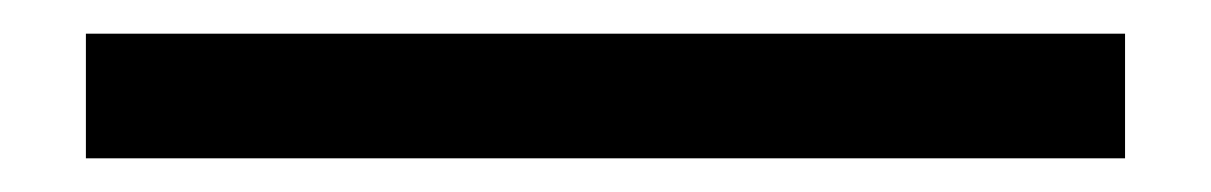

<svg xmlns="http://www.w3.org/2000/svg" viewBox="-20 68 719 114"><path d="M648 88V162H31V88Z"/></svg>

Font: ArsenalBold
Style: Bold
Weight: 700
Designer: Andrij Shevchenko
Foundry: Stairsfor.com
Version: Version 1.000